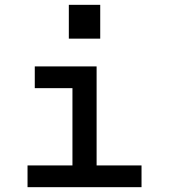

<svg xmlns="http://www.w3.org/2000/svg" viewBox="-20 -775 700 795"><path d="M94 0H566V-90H380V-500H124V-410H280V-90H94ZM265 -615H395V-755H265Z"/></svg>

Font: Uncut Plan8
Style: Regular
Weight: 400
Designer: Kasper Nordkvist
Foundry: UNCUT.wtf
Version: Version 1.002;Glyphs 3.1.2 (3151)